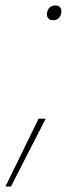

<svg xmlns="http://www.w3.org/2000/svg" viewBox="-98 -527 258 702"><path d="M126 -480Q121 -453 95 -453Q84 -453 78 -460.5Q72 -468 74 -480Q79 -507 105 -507Q116 -507 122 -499.5Q128 -492 126 -480ZM-78 155 43 -93H69L-58 155Z"/></svg>

Font: Poppins Thin
Style: Italic
Weight: 250
Italic angle: -10°
Designer: Ninad Kale (Devanagari), Jonny Pinhorn (Latin)
Foundry: Indian Type Foundry
Version: Version 3.200;PS 1.000;hotconv 16.6.54;makeotf.lib2.5.65590